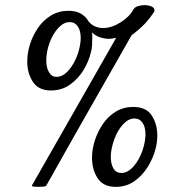

<svg xmlns="http://www.w3.org/2000/svg" viewBox="-20 -722 710 747"><path d="M104 0 432 -575Q427 -574 419.5 -572.5Q412 -571 404 -571Q388 -571 370 -576.5Q352 -582 338 -596Q339 -590 339 -583.5Q339 -577 339 -570Q339 -557 338 -544Q337 -531 334 -520Q326 -484 305 -449.5Q284 -415 252 -392.5Q220 -370 178 -370Q130 -370 108 -403.5Q86 -437 86 -483Q86 -516 97 -550.5Q108 -585 128.5 -614.5Q149 -644 179 -662Q209 -680 246 -680Q275 -680 294.5 -669Q314 -658 325 -638Q336 -625 350.5 -619Q365 -613 381 -613Q414 -613 448.5 -634.5Q483 -656 499 -685Q504 -694 516.5 -698Q529 -702 542 -702Q557 -702 569 -697Q581 -692 581 -682Q581 -677 577 -672Q567 -656 547.5 -634Q528 -612 492 -585Q462 -532 426 -469Q390 -406 352.5 -340Q315 -274 280.5 -213.5Q246 -153 219 -104.5Q192 -56 176 -28Q160 0 160 0Q159 3 149.5 4Q140 5 129 5Q119 5 111 4Q103 3 104 0ZM200 -423Q225 -423 247.5 -449Q270 -475 283 -513Q294 -548 294 -574Q294 -603 282.5 -619.5Q271 -636 251 -636Q228 -636 207 -613.5Q186 -591 173 -556Q166 -537 163 -519.5Q160 -502 160 -487Q160 -459 170.5 -441Q181 -423 200 -423ZM430 5Q382 5 360 -28.5Q338 -62 338 -108Q338 -141 349 -175.5Q360 -210 380.5 -240Q401 -270 431 -288Q461 -306 498 -306Q549 -306 570.5 -272.5Q592 -239 592 -195Q592 -170 586 -146Q577 -109 556 -74.5Q535 -40 503.5 -17.5Q472 5 430 5ZM443 -50Q446 -49 452 -49Q477 -49 499.5 -74.5Q522 -100 535 -138Q546 -173 546 -199Q546 -228 534.5 -244.5Q523 -261 503 -261Q480 -261 459 -238.5Q438 -216 425 -181Q411 -142 411 -112Q411 -87 419.5 -70Q428 -53 443 -50Z"/></svg>

Font: Playball
Style: Regular
Weight: 400
Designer: Robert E. Leuschke
Foundry: Robert E. Leuschke
Version: Version 1.010